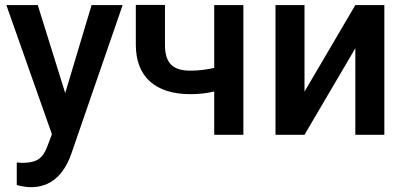

<svg xmlns="http://www.w3.org/2000/svg" viewBox="-20 -549 1651 782"><path d="M133.8 -528.3H5.9L191.4 -2.4L174.3 43C165.5 68.8 153.8 86.9 138.7 98.1C123.5 108.9 100.6 114.3 70.8 114.3L48.3 112.8V204.6C69.3 210.4 88.4 213.4 105.5 213.4C182.6 213.4 237.3 168.9 269.5 80.1L479.5 -528.3H353L245.6 -169.9Z M971.2 -528.3H852.5V-272.5C819.8 -265.1 787.6 -261.2 755.9 -261.2C685.5 -261.2 651.9 -290 651.9 -366.7V-528.8H533.2V-366.7C533.2 -237.3 611.3 -165.5 755.9 -165.5C789.6 -165.5 821.8 -168.9 852.5 -176.3V0H971.2Z M1220.2 -175.8V-528.3H1102.1V0H1220.2L1427.2 -352.5V0H1545.4V-528.3H1427.2Z"/></svg>

Font: Roboto Medium
Style: Regular
Weight: 500
Designer: Google
Version: Version 2.137; 2017